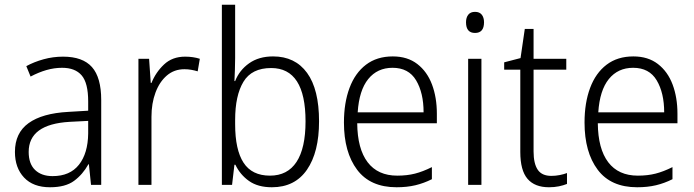

<svg xmlns="http://www.w3.org/2000/svg" viewBox="-20 -780 2929 810"><path d="M246 -541Q329 -541 368 -497Q407 -453 407 -358V0H364L355 -87H353Q329 -44 292.5 -17Q256 10 191 10Q120 10 81.5 -31Q43 -72 43 -139Q43 -219 100.5 -260.5Q158 -302 268 -308L352 -313V-352Q352 -430 324.5 -462Q297 -494 242 -494Q209 -494 176 -484.5Q143 -475 109 -457L91 -501Q124 -519 164 -530Q204 -541 246 -541ZM274 -266Q101 -256 101 -139Q101 -89 128 -63Q155 -37 202 -37Q275 -37 313 -85Q351 -133 352 -217V-270Z M761 -541Q795 -541 823 -532L814 -479Q801 -483 787 -485.5Q773 -488 758 -488Q715 -488 684 -461.5Q653 -435 636 -389.5Q619 -344 619 -287V0H564V-532H609L616 -430H619Q637 -475 672 -508Q707 -541 761 -541Z M972 -536Q972 -512 971 -484.5Q970 -457 969 -438H972Q990 -484 1031 -513Q1072 -542 1132 -542Q1225 -542 1275.5 -472.5Q1326 -403 1326 -268Q1326 -138 1275 -64Q1224 10 1127 10Q1068 10 1030.5 -16.5Q993 -43 973 -85H969L959 0H916V-760H972ZM1124 -493Q1042 -493 1007 -435Q972 -377 972 -274V-256Q972 -148 1007.5 -93.5Q1043 -39 1119 -39Q1193 -39 1231 -97Q1269 -155 1269 -268Q1269 -493 1124 -493Z M1637 -542Q1699 -542 1740.5 -510Q1782 -478 1802.5 -423.5Q1823 -369 1823 -300V-260H1487Q1488 -152 1531 -95.5Q1574 -39 1656 -39Q1697 -39 1730.5 -47.5Q1764 -56 1802 -75V-24Q1768 -7 1732.5 1.5Q1697 10 1653 10Q1542 10 1486.5 -64Q1431 -138 1431 -263Q1431 -346 1454.5 -409Q1478 -472 1524 -507Q1570 -542 1637 -542ZM1636 -494Q1572 -494 1533.5 -446.5Q1495 -399 1489 -306H1767Q1767 -388 1735.5 -441Q1704 -494 1636 -494Z M1984 -730Q2003 -730 2012.5 -718Q2022 -706 2022 -686Q2022 -641 1984 -641Q1946 -641 1946 -686Q1946 -706 1955.5 -718Q1965 -730 1984 -730ZM2011 -532V0H1955V-532Z M2306 -38Q2324 -38 2341.5 -41.5Q2359 -45 2372 -50V-4Q2357 2 2338 6Q2319 10 2296 10Q2236 10 2205.5 -25.5Q2175 -61 2175 -139V-486H2107V-517L2176 -535L2194 -658H2231V-532H2369V-486H2231V-141Q2231 -90 2248.5 -64Q2266 -38 2306 -38Z M2652 -542Q2714 -542 2755.5 -510Q2797 -478 2817.5 -423.5Q2838 -369 2838 -300V-260H2502Q2503 -152 2546 -95.5Q2589 -39 2671 -39Q2712 -39 2745.5 -47.5Q2779 -56 2817 -75V-24Q2783 -7 2747.5 1.5Q2712 10 2668 10Q2557 10 2501.5 -64Q2446 -138 2446 -263Q2446 -346 2469.5 -409Q2493 -472 2539 -507Q2585 -542 2652 -542ZM2651 -494Q2587 -494 2548.5 -446.5Q2510 -399 2504 -306H2782Q2782 -388 2750.5 -441Q2719 -494 2651 -494Z"/></svg>

Font: Noto Sans Gurmukhi SemiCondensed Light
Style: Regular
Weight: 300
Width: 4
Designer: Jelle Bosma - Monotype Design Team
Foundry: Monotype Imaging Inc.
Version: Version 2.004; ttfautohint (v1.8.4.7-5d5b)